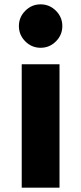

<svg xmlns="http://www.w3.org/2000/svg" viewBox="-20 -864 374 884"><path d="M67 -744Q67 -785 96.5 -814.5Q126 -844 167 -844Q208 -844 237.5 -814.5Q267 -785 267 -744Q267 -703 237.5 -673.5Q208 -644 167 -644Q126 -644 96.5 -673.5Q67 -703 67 -744ZM80 -568H254V0H80Z"/></svg>

Font: Martel Sans Black
Style: Regular
Weight: 900
Designer: Dan Reynolds and Mathieu Réguer
Foundry: Dan Reynolds and Mathieu Réguer
Version: Version 1.002; ttfautohint (v1.1) -l 5 -r 5 -G 72 -x 0 -D la